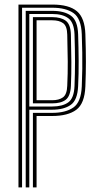

<svg xmlns="http://www.w3.org/2000/svg" viewBox="-20 -820 428 840"><path d="M60.8 0V-800H208.8Q282 -800 316.6 -770.8Q351.2 -741.5 353.5 -670.8Q355.8 -601.8 355.8 -549.4Q355.8 -497 353.5 -442Q350.5 -367 313.9 -339.8Q277.2 -312.5 208 -312.5H140V0H124V-326.2H208Q267 -326.2 300.9 -349.6Q334.8 -373 337.8 -442.2Q339.5 -483.8 340 -518.8Q340.5 -553.8 339.9 -589.9Q339.2 -626 337.8 -670.2Q335.2 -739 301.8 -762.6Q268.2 -786.2 208.8 -786.2H76.5V0ZM92.5 0V-772.5H208.8Q261.2 -772.5 290.5 -751.2Q319.8 -730 321.8 -669.8Q323.8 -610.8 324.1 -553.5Q324.5 -496.2 321.8 -443.2Q319.2 -381.8 289.2 -360.9Q259.2 -340 208 -340H108.2V0ZM108.2 -354H208Q253 -354 278.4 -371.9Q303.8 -389.8 306 -443.8Q308.2 -499 308.2 -550.5Q308.2 -602 306 -669Q304.2 -721.2 279.1 -740Q254 -758.8 208.8 -758.8H108.2ZM124 -367.8V-745H208.8Q246.5 -745 267.8 -729.2Q289 -713.5 290.2 -668.5Q292 -599.5 292.2 -548Q292.5 -496.5 290.2 -444Q288.2 -399.5 267.6 -383.6Q247 -367.8 208 -367.8ZM140 -381.5H208Q238 -381.5 255.5 -394.1Q273 -406.8 274.2 -445Q276.8 -499 276.4 -550.5Q276 -602 274.2 -668.2Q273.5 -706 256.2 -718.6Q239 -731.2 208.8 -731.2H140Z"/></svg>

Font: Big Shoulders Inline Text
Style: Regular
Weight: 400
Designer: Patric King
Foundry: XO Type Co
Version: Version 1.000